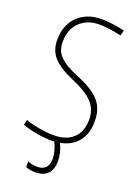

<svg xmlns="http://www.w3.org/2000/svg" viewBox="-178 -827 810 1121"><g transform="rotate(20 226.5 -266.5)"><path d="M191 220Q176 220 161 217.5Q146 215 132 210V174Q160 186 191 186Q261 186 261 111Q261 88 254 62.5Q247 37 235 13Q231 14 227 14Q223 14 219 14Q198 14 172.5 11.5Q147 9 121.5 4.5Q96 0 73.5 -6Q51 -12 35 -19L43 -51Q56 -45 77.5 -39.5Q99 -34 123.5 -29.5Q148 -25 173 -22.5Q198 -20 219 -20Q297 -20 340 -61Q383 -102 383 -177Q383 -207 374 -232.5Q365 -258 345 -280Q325 -302 294 -321.5Q263 -341 219 -360Q172 -380 139 -400.5Q106 -421 86 -443.5Q66 -466 57 -493Q48 -520 48 -553Q48 -598 62.5 -635Q77 -672 103.5 -698Q130 -724 167 -738.5Q204 -753 249 -753Q283 -753 318 -748.5Q353 -744 395 -735L387 -701Q341 -711 308 -715Q275 -719 249 -719Q211 -719 180.5 -707Q150 -695 128 -673.5Q106 -652 94 -621Q82 -590 82 -553Q82 -525 89.5 -503Q97 -481 115 -462Q133 -443 162 -426Q191 -409 233 -392Q284 -371 319.5 -349Q355 -327 376.5 -301.5Q398 -276 407.5 -246Q417 -216 417 -177Q417 -100 378 -52Q339 -4 269 9Q282 36 288.5 62.5Q295 89 295 111Q295 220 191 220Z"/></g></svg>

Font: Encode Sans Compressed
Style: Thin
Weight: 100
Designer: Pablo Impallari, Andres Torresi
Foundry: Pablo Impallari, Andres Torresi
Version: Version 1.000; ttfautohint (v1.00) -l 8 -r 50 -G 200 -x 14 -